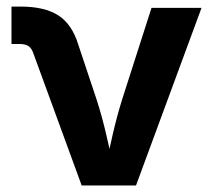

<svg xmlns="http://www.w3.org/2000/svg" viewBox="-20 -570 655 590"><path d="M231 0 81.9 -407.8Q76.7 -422.4 66.9 -428.6Q57.1 -434.8 40.7 -434.8H15.3V-549.8H42.9Q116.8 -549.8 158.9 -522.9Q201.1 -495.9 220.2 -433.9L277.4 -262.5Q294.4 -209.1 306.8 -155.1Q319.2 -101 332.3 -43.1H300.8Q313.7 -101 326 -155.2Q338.3 -209.3 354.7 -262.5L445.6 -545.9H599.3L397.9 0Z"/></svg>

Font: Adwaita Sans
Style: Regular
Weight: 400
Designer: Rasmus Andersson
Foundry: rsms
Version: Version 4.001;git-9221beed3